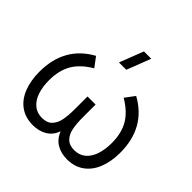

<svg xmlns="http://www.w3.org/2000/svg" viewBox="-196 -966 1168 1168"><g transform="rotate(45 388.0 -382.0)"><path d="M402.5 -780H465.5L405.5 -625H342.5ZM560.5 -555Q736.5 -458.5 736.5 -242.5Q736.5 -166.5 713.5 -108.2Q690.5 -50 645 -17.2Q599.5 15.5 535 15.5Q483.5 15.5 444.8 -7.5Q406 -30.5 388 -78Q370.5 -30.5 331.8 -7.5Q293 15.5 242 15.5Q176 15.5 130.8 -17.5Q85.5 -50.5 62.8 -109Q40 -167.5 40 -243Q40 -458.5 215.5 -555L261.5 -493.5Q185.5 -449 151.8 -390.5Q118 -332 118 -247.5Q118 -191.5 132.8 -148Q147.5 -104.5 177 -79.8Q206.5 -55 249 -55Q292.5 -55 315.2 -78.5Q338 -102 345.8 -140.5Q353.5 -179 353.5 -234.5V-343.5H423V-234.5Q423 -179 430.5 -140.8Q438 -102.5 461 -78.8Q484 -55 527.5 -55Q571 -55 600.5 -80.2Q630 -105.5 644.2 -149Q658.5 -192.5 658.5 -247.5Q658.5 -332.5 624.2 -390.8Q590 -449 514.5 -493.5Z"/></g></svg>

Font: CCSD_manrope
Style: Regular
Weight: 400
Designer: Mikhail Sharanda
Foundry: Mikhail Sharanda
Version: Version 4.503